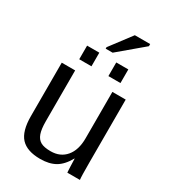

<svg xmlns="http://www.w3.org/2000/svg" viewBox="-211 -980 978 1097"><g transform="rotate(30 278.0 -431.5)"><path d="M153.3 -528.3V-193.4Q153.3 -141.1 163.6 -112.3Q173.8 -83.5 196.3 -70.8Q218.8 -58.1 262.2 -58.1Q325.7 -58.1 362.3 -101.6Q398.9 -145 398.9 -222.2V-528.3H486.8V-112.8Q486.8 -20.5 489.7 0H406.7Q406.2 -2.4 405.8 -13.2Q405.3 -23.9 404.5 -37.8Q403.8 -51.8 402.8 -90.3H401.4Q371.1 -35.6 331.3 -12.9Q291.5 9.8 232.4 9.8Q145.5 9.8 105.2 -33.4Q64.9 -76.7 64.9 -176.3V-528.3ZM334 -595.2V-685.1H413.6V-595.2ZM141.6 -595.2V-685.1H222.2V-595.2ZM242.2 -723.1V-732.9L348.1 -873H449.2V-858.9L288.1 -723.1Z"/></g></svg>

Font: Arial
Style: Regular
Weight: 400
Designer: Steve Matteson
Foundry: Ascender Corporation
Version: Version 2.00.3